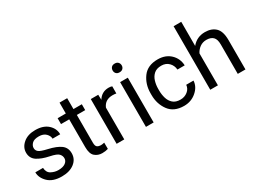

<svg xmlns="http://www.w3.org/2000/svg" viewBox="-50 -1351 2600 1963"><g transform="rotate(-30 1250.0 -370.0)"><path d="M376.5 -140.1Q376.5 -168.9 355.2 -192.1Q334 -215.3 257.3 -231Q168.9 -249 116.7 -283.4Q64.5 -317.9 64.5 -383.8Q64.5 -446.3 117.9 -492.2Q171.4 -538.1 260.3 -538.1Q355 -538.1 408.2 -489.7Q461.4 -441.4 461.4 -373H371.1Q371.1 -405.8 342.3 -434.8Q313.5 -463.9 260.3 -463.9Q204.1 -463.9 179.7 -439.5Q155.3 -415 155.3 -386.2Q155.3 -357.4 178 -339.6Q200.7 -321.8 274.4 -305.2Q371.6 -283.2 419.2 -247.6Q466.8 -211.9 466.8 -147Q466.8 -77.1 410.9 -33.7Q355 9.8 262.7 9.8Q157.7 9.8 102.1 -43.9Q46.4 -97.7 46.4 -163.1H137.2Q140.1 -106.9 180.4 -85.7Q220.7 -64.5 262.7 -64.5Q317.9 -64.5 347.2 -85.9Q376.5 -107.4 376.5 -140.1Z M808.6 0Q777.8 9.8 738.8 9.8Q688.5 9.8 652.8 -21Q617.2 -51.8 617.2 -131.3V-459H520.5V-528.3H617.2V-656.7H707.5V-528.3H806.2V-459H707.5V-130.9Q707.5 -90.3 725.1 -79.1Q742.7 -67.9 765.6 -67.9Q782.7 -67.9 808.1 -73.7Z M1123 -451.2Q1034.7 -451.2 1002.4 -375V0H912.1V-528.3H1000L1002 -467.8Q1045.4 -538.1 1127.4 -538.1Q1152.8 -538.1 1167.5 -531.2L1167 -447.3Q1147 -451.2 1123 -451.2Z M1251.5 -668.5Q1251.5 -690.4 1264.9 -705.6Q1278.3 -720.7 1304.7 -720.7Q1330.6 -720.7 1344.5 -705.6Q1358.4 -690.4 1358.4 -668.5Q1358.4 -647.5 1344.5 -632.6Q1330.6 -617.7 1304.7 -617.7Q1278.3 -617.7 1264.9 -632.6Q1251.5 -647.5 1251.5 -668.5ZM1349.1 -528.3V0H1258.3V-528.3Z M1705.6 -64.5Q1753.9 -64.5 1790.3 -93.3Q1826.7 -122.1 1830.1 -167H1916Q1912.6 -96.2 1851.1 -43.2Q1789.6 9.8 1705.6 9.8Q1586.4 9.8 1528.6 -68.8Q1470.7 -147.5 1470.7 -253.9V-274.4Q1470.7 -380.9 1528.6 -459.5Q1586.4 -538.1 1705.6 -538.1Q1798.3 -538.1 1855.5 -483.2Q1912.6 -428.2 1916 -346.7H1830.1Q1826.7 -395.5 1793.2 -429.7Q1759.8 -463.9 1705.6 -463.9Q1649.9 -463.9 1618.4 -435.5Q1586.9 -407.2 1574 -363.8Q1561 -320.3 1561 -274.4V-253.9Q1561 -207.5 1573.7 -164.1Q1586.4 -120.6 1617.9 -92.5Q1649.4 -64.5 1705.6 -64.5Z M2236.8 -461.9Q2193.4 -461.9 2160.2 -438.5Q2127 -415 2107.9 -377.4V0H2017.6V-750H2107.9V-465.3Q2168 -538.1 2263.7 -538.1Q2341.3 -538.1 2387 -494.6Q2432.6 -451.2 2433.1 -348.6V0H2342.3V-347.2Q2342.3 -409.2 2315.2 -435.5Q2288.1 -461.9 2236.8 -461.9Z"/></g></svg>

Font: Roboto21382017
Style: Regular
Weight: 400
Designer: Christian Robertson
Foundry: Google
Version: Version 2.138; 2017